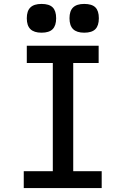

<svg xmlns="http://www.w3.org/2000/svg" viewBox="-20 -958 640 978"><path d="M101 -86H249V-637H116.5V-725H482.5V-637H353V-86H498V0H101ZM116.5 -865Q116.5 -902.5 135 -920.2Q153.5 -938 191.5 -938Q230.5 -938 248.2 -920.5Q266 -903 266 -865Q266 -827.5 248.2 -809.5Q230.5 -791.5 191.5 -791.5Q153.5 -791.5 135 -809.5Q116.5 -827.5 116.5 -865ZM334 -865Q334 -902.5 352.5 -920.2Q371 -938 409 -938Q448 -938 465.8 -920.5Q483.5 -903 483.5 -865Q483.5 -827.5 465.8 -809.5Q448 -791.5 409 -791.5Q371 -791.5 352.5 -809.5Q334 -827.5 334 -865Z"/></svg>

Font: JuliaMono Medium
Style: Regular
Weight: 500
Monospace: yes
Designer: cormullion
Foundry: corm
Version: Version 0.054; ttfautohint (v1.8.4)